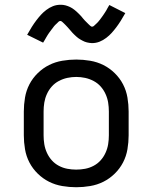

<svg xmlns="http://www.w3.org/2000/svg" viewBox="-20 -778 640 806"><path d="M300 8Q271 8 241.5 3Q212 -2 186 -15Q160 -28 138.5 -49Q117 -70 103.5 -96Q90 -122 85 -151.5Q80 -181 80 -210V-310Q80 -339 85 -368.5Q90 -398 103.5 -424Q117 -450 138.5 -471Q160 -492 186 -505Q212 -518 241.5 -523Q271 -528 300 -528Q329 -528 358.5 -523Q388 -518 414 -505Q440 -492 461.5 -471Q483 -450 496.5 -424Q510 -398 515 -368.5Q520 -339 520 -310V-210Q520 -181 515 -151.5Q510 -122 496.5 -96Q483 -70 461.5 -49Q440 -28 414 -15Q388 -2 358.5 3Q329 8 300 8ZM300 -66Q319 -66 337.5 -69.5Q356 -73 373 -82Q390 -91 402.5 -105Q415 -119 423 -136.5Q431 -154 434 -172.5Q437 -191 437 -210V-310Q437 -329 434 -347.5Q431 -366 423 -383.5Q415 -401 402.5 -415Q390 -429 373 -438Q356 -447 337.5 -451Q319 -455 300 -455Q281 -455 262.5 -451Q244 -447 227 -438Q210 -429 197.5 -415Q185 -401 177 -383.5Q169 -366 166 -347.5Q163 -329 163 -310V-210Q163 -191 166 -172.5Q169 -154 177 -136.5Q185 -119 197.5 -105Q210 -91 227 -82Q244 -73 262.5 -69.5Q281 -66 300 -66ZM366 -597Q361 -597 355.5 -598Q350 -599 345 -600Q340 -601 335.5 -603Q331 -605 326 -607.5Q321 -610 317 -612.5Q313 -615 308.5 -618Q304 -621 300 -625Q296 -629 292 -632.5Q288 -636 284.5 -640Q281 -644 278 -647.5Q275 -651 271.5 -655Q268 -659 264 -663.5Q260 -668 256 -672Q252 -676 249 -679Q246 -682 241.5 -686Q237 -690 234 -690Q229 -690 226 -687Q223 -684 219 -680Q215 -676 212 -673.5Q209 -671 207 -668Q205 -665 202.5 -662Q200 -659 197.5 -655.5Q195 -652 192 -648Q189 -644 186 -640Q183 -636 180 -631Q177 -626 174 -621Q171 -616 168 -610.5Q165 -605 161 -599L94 -632Q104 -650 113.5 -665Q123 -680 132.5 -692.5Q142 -705 151.5 -715.5Q161 -726 174 -736Q187 -746 202 -752Q217 -758 234 -758Q239 -758 244.5 -757.5Q250 -757 255 -755.5Q260 -754 264.5 -752.5Q269 -751 274 -748.5Q279 -746 283 -743.5Q287 -741 291.5 -737.5Q296 -734 300 -730.5Q304 -727 308 -723Q312 -719 315.5 -715.5Q319 -712 322 -708.5Q325 -705 328.5 -700.5Q332 -696 336 -692Q340 -688 344 -684Q348 -680 351 -677Q354 -674 358.5 -670Q363 -666 366 -666Q371 -666 374 -669Q377 -672 381 -675.5Q385 -679 388 -682Q391 -685 393 -687.5Q395 -690 397.5 -693Q400 -696 402.5 -699.5Q405 -703 408 -707Q411 -711 414 -715.5Q417 -720 420 -724.5Q423 -729 426 -734Q429 -739 432 -745Q435 -751 439 -757L506 -723Q496 -705 486.5 -690Q477 -675 467.5 -662.5Q458 -650 448.5 -639.5Q439 -629 426 -619Q413 -609 398 -603Q383 -597 366 -597Z"/></svg>

Font: Nova
Style: Regular
Weight: 400
Monospace: yes
Designer: Belleve Invis
Foundry: Belleve Invis
Version: Version 24.1.4; ttfautohint (v1.8.4)